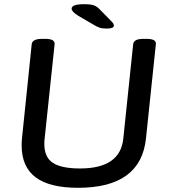

<svg xmlns="http://www.w3.org/2000/svg" viewBox="-20 -887 806 914"><path d="M352 7Q216 7 149.5 -43Q83 -93 83 -195Q83 -213 85 -232L131 -677Q134 -702 180 -702H196Q242 -702 240 -677L193 -232Q192 -224 191.5 -217Q191 -210 191 -202Q191 -138 232 -111.5Q273 -85 361 -85Q553 -85 567 -228L614 -677Q617 -702 662 -702H678Q725 -702 722 -677L675 -229Q651 7 352 7ZM488 -751Q467 -751 453.5 -755.5Q440 -760 421 -772L354 -811Q335 -823 328 -831Q321 -839 321 -846Q321 -867 381 -867Q412 -867 427 -861.5Q442 -856 455 -842L512 -784Q522 -774 522 -765Q522 -751 488 -751Z"/></svg>

Font: Asap Semi Expanded Semi Expanded Medium
Style: Italic
Weight: 500
Width: 6
Italic angle: -6°
Designer: Pablo Cosgaya
Foundry: Omnibus-Type
Version: Version 3.001; ttfautohint (v1.8.4.7-5d5b)